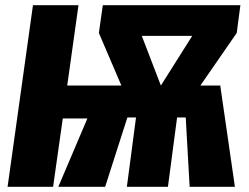

<svg xmlns="http://www.w3.org/2000/svg" viewBox="-20 -714 950 734"><path d="M885 -588 746 -387H822L878 0H705L690 -265H657L622 0H465L500 -265H467L382 0H203L314 -261H220L183 0H9L106 -694H280L237 -387H444L358 -588L373 -694H899ZM595 -387 715 -577H522Z"/></svg>

Font: Fira Sans Condensed ExtraBold
Style: Italic
Weight: 800
Width: 3
Italic angle: -8°
Designer: bBox Type GmbH & Carrois Corporate GbR & Edenspiekermann AG
Foundry: bBox Type GmbH & Carrois Corporate GbR & Edenspiekermann AG
Version: Version 4.301